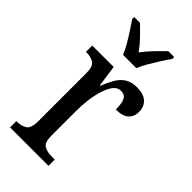

<svg xmlns="http://www.w3.org/2000/svg" viewBox="-239 -827 887 887"><g transform="rotate(45 204.5 -383.0)"><path d="M26 0V-41H29Q58 -41 78 -53.5Q98 -66 98 -113V-427Q98 -471 78 -483Q58 -495 30 -495H27V-536H167L182 -431H185Q197 -462 212 -488.5Q227 -515 250 -530.5Q273 -546 309 -546Q353 -546 375 -526Q397 -506 397 -472Q397 -441 377 -422.5Q357 -404 313 -404Q313 -445 303.5 -463.5Q294 -482 269 -482Q247 -482 232 -462.5Q217 -443 207 -411Q197 -379 192.5 -342.5Q188 -306 188 -273V-108Q188 -64 207.5 -52.5Q227 -41 255 -41H277V0ZM158 -606Q149 -629 133.5 -655.5Q118 -682 101 -708Q84 -734 71 -753V-766H109Q132 -744 157 -718Q182 -692 201 -665Q221 -692 246 -718Q271 -744 294 -766H332V-753Q318 -734 301.5 -708Q285 -682 269.5 -655.5Q254 -629 245 -606Z"/></g></svg>

Font: Noto Serif Sinhala Condensed
Style: Regular
Weight: 400
Width: 3
Designer: Jelle Bosma - Monotype Design Team
Foundry: Monotype Imaging Inc.
Version: Version 2.007; ttfautohint (v1.8.4.7-5d5b)